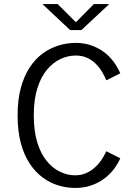

<svg xmlns="http://www.w3.org/2000/svg" viewBox="-20 -918 690 949"><path d="M351.5 11Q308.5 11 267.2 -1.8Q226 -14.5 189.8 -41.5Q153.5 -68.5 125.8 -111Q98 -153.5 82.5 -212.2Q67 -271 67 -348Q67 -425 83 -483.8Q99 -542.5 126.8 -584.8Q154.5 -627 191.2 -653.8Q228 -680.5 269.8 -693.2Q311.5 -706 354 -706Q395 -706 429.5 -694.2Q464 -682.5 492 -662Q520 -641.5 540.5 -614.2Q561 -587 574.5 -555.5L505.5 -521Q496.5 -543 483.5 -564.5Q470.5 -586 452 -604Q433.5 -622 409.2 -632.8Q385 -643.5 354 -643.5Q316 -643.5 279.2 -626.5Q242.5 -609.5 212.5 -573.8Q182.5 -538 164.8 -482.2Q147 -426.5 147 -348Q147 -269.5 164.5 -213.2Q182 -157 211.8 -121.2Q241.5 -85.5 277.8 -68.5Q314 -51.5 351 -51.5Q382.5 -51.5 407 -62.8Q431.5 -74 450.5 -91.8Q469.5 -109.5 483 -130Q496.5 -150.5 505.5 -170.5L574.5 -135.5Q561.5 -106 540.8 -79.5Q520 -53 492 -32.8Q464 -12.5 428.8 -0.8Q393.5 11 351.5 11ZM189.5 -898H265L355 -808L444 -898H520L382.5 -769.5H326.5Z"/></svg>

Font: Trispace Thin Light
Style: Regular
Weight: 300
Version: Version 1.210